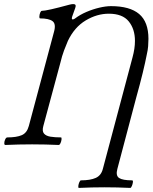

<svg xmlns="http://www.w3.org/2000/svg" viewBox="-20 -706 746 939"><path d="M366 213Q362 213 363 203.5Q364 194 368 185Q372 176 376 176Q422 176 448.5 164Q475 152 483 120L628 -425Q634 -447 637 -467Q640 -487 640 -506Q640 -564 609.5 -601.5Q579 -639 512 -639Q454 -639 399 -606Q344 -573 312 -506Q304 -488 293.5 -460Q283 -432 275 -398L192 -90Q185 -65 195 -53Q205 -41 227 -37.5Q249 -34 278 -34Q282 -34 281 -24.5Q280 -15 276 -6Q272 3 267 3Q203 0 137 0Q71 0 6 3Q1 3 1 -6Q1 -15 5.5 -24.5Q10 -34 16 -34Q61 -34 86.5 -45Q112 -56 121 -90L244 -550Q255 -589 237 -602.5Q219 -616 176 -616Q172 -616 172.5 -625.5Q173 -635 176.5 -644Q180 -653 185 -653Q197 -653 230.5 -660.5Q264 -668 319 -683Q326 -685 330.5 -685.5Q335 -686 339 -686Q355 -686 348 -667L333 -625Q329 -611 335 -611Q338 -611 340.5 -612Q343 -613 346 -615Q371 -634 402.5 -647.5Q434 -661 466 -668.5Q498 -676 523 -676Q615 -676 660.5 -637.5Q706 -599 706 -516Q706 -499 704.5 -480Q703 -461 698 -440Q691 -403 678 -349.5Q665 -296 646 -228L554 120Q545 153 562.5 164.5Q580 176 626 176Q631 176 630 185Q629 194 625 203.5Q621 213 617 213Q554 210 491 210Q429 210 366 213Z"/></svg>

Font: Junicode VF
Style: Italic
Weight: 400
Italic angle: -11°
Designer: Peter S. Baker
Version: Version 2.209